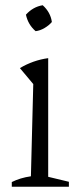

<svg xmlns="http://www.w3.org/2000/svg" viewBox="-20 -713 303 733"><path d="M25 0V-18Q41 -26 59 -31.5Q77 -37 98 -40L107 -392L56 -453Q81 -468 108 -477.5Q135 -487 164 -491V-38L243 -19V0ZM143 -693Q173 -666 178 -629Q167 -616 150 -606Q133 -596 116 -594Q87 -619 79 -657Q106 -687 143 -693Z"/></svg>

Font: Piazzolla Light
Style: Regular
Weight: 300
Designer: Juan Pablo del Peral
Foundry: Huerta Tipografica
Version: Version 1.330